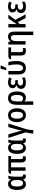

<svg xmlns="http://www.w3.org/2000/svg" viewBox="2458 -3280 1062 6018"><g transform="rotate(-90 2989.0 -271.0)"><path d="M226.6 9.8Q138.2 9.8 91.1 -60.5Q43.9 -130.9 43.9 -266.1Q43.9 -403.8 93.5 -476.8Q143.1 -549.8 235.4 -549.8Q281.7 -549.8 314.7 -528.8Q347.7 -507.8 371.6 -460H376.5Q378.9 -474.6 383.1 -489.5Q387.2 -504.4 392.6 -517.8Q397.9 -531.2 403.3 -540.5H489.3Q481.4 -517.1 474.9 -484.1Q468.3 -451.2 464.8 -412.8Q461.4 -374.5 461.4 -335V-143.6Q461.4 -110.4 470.5 -95Q479.5 -79.6 498.5 -79.6Q514.2 -79.6 527.3 -84.5V-1Q522.9 1.5 513.9 4.2Q504.9 6.8 493.9 8.3Q482.9 9.8 472.7 9.8Q431.2 9.8 406.7 -10.5Q382.3 -30.8 372.1 -74.7H366.7Q341.8 -32.2 306.6 -11.2Q271.5 9.8 226.6 9.8ZM254.4 -79.1Q279.8 -79.1 299.1 -89.1Q318.4 -99.1 330.1 -119.1Q344.2 -141.1 350.8 -177Q357.4 -212.9 357.4 -259.3V-271Q357.4 -326.7 349.6 -365Q341.8 -403.3 325.2 -424.3Q313.5 -442.4 294.9 -450.9Q276.4 -459.5 253.4 -459.5Q213.4 -459.5 188.5 -427.7Q170.9 -404.8 162.1 -364.5Q153.3 -324.2 153.3 -267.1Q153.3 -174.8 176.3 -128.9Q188.5 -103.5 207.8 -91.3Q227.1 -79.1 254.4 -79.1Z M1027.3 8.8Q965.3 8.8 935.5 -27.6Q905.8 -64 905.8 -139.6V-454.6H753.4V0H647V-454.6H552.7V-502L622.6 -540H1107.4V-454.6H1012.7V-146.5Q1012.7 -112.8 1023.7 -96.7Q1034.7 -80.6 1057.1 -80.6Q1066.4 -80.6 1077.4 -82.5Q1088.4 -84.5 1100.1 -88.4V-5.4Q1085.9 1.5 1067.4 5.1Q1048.8 8.8 1027.3 8.8Z M1357.9 9.8Q1269.5 9.8 1222.4 -60.5Q1175.3 -130.9 1175.3 -266.1Q1175.3 -403.8 1224.9 -476.8Q1274.4 -549.8 1366.7 -549.8Q1413.1 -549.8 1446 -528.8Q1479 -507.8 1502.9 -460H1507.8Q1510.3 -474.6 1514.4 -489.5Q1518.6 -504.4 1523.9 -517.8Q1529.3 -531.2 1534.7 -540.5H1620.6Q1612.8 -517.1 1606.2 -484.1Q1599.6 -451.2 1596.2 -412.8Q1592.8 -374.5 1592.8 -335V-143.6Q1592.8 -110.4 1601.8 -95Q1610.8 -79.6 1629.9 -79.6Q1645.5 -79.6 1658.7 -84.5V-1Q1654.3 1.5 1645.3 4.2Q1636.2 6.8 1625.2 8.3Q1614.3 9.8 1604 9.8Q1562.5 9.8 1538.1 -10.5Q1513.7 -30.8 1503.4 -74.7H1498Q1473.1 -32.2 1438 -11.2Q1402.8 9.8 1357.9 9.8ZM1385.7 -79.1Q1411.1 -79.1 1430.4 -89.1Q1449.7 -99.1 1461.4 -119.1Q1475.6 -141.1 1482.2 -177Q1488.8 -212.9 1488.8 -259.3V-271Q1488.8 -326.7 1481 -365Q1473.1 -403.3 1456.5 -424.3Q1444.8 -442.4 1426.3 -450.9Q1407.7 -459.5 1384.8 -459.5Q1344.7 -459.5 1319.8 -427.7Q1302.2 -404.8 1293.5 -364.5Q1284.7 -324.2 1284.7 -267.1Q1284.7 -174.8 1307.6 -128.9Q1319.8 -103.5 1339.1 -91.3Q1358.4 -79.1 1385.7 -79.1Z M1811.5 240.2Q1811.5 211.9 1816.4 172.1Q1821.3 132.3 1829.8 88.4Q1838.4 44.4 1849.6 3.9L1676.3 -540H1787.1L1860.4 -288.6Q1870.6 -252 1877.7 -225.1Q1884.8 -198.2 1890.4 -172.4Q1896 -146.5 1900.9 -111.8H1904.3Q1910.6 -151.4 1918.5 -188.5Q1926.3 -225.6 1937 -263.7L2014.6 -540H2125L1961.9 -17.1Q1949.2 25.4 1939.9 70.6Q1930.7 115.7 1925.5 159.2Q1920.4 202.6 1919.4 240.2Z M2386.2 9.8Q2341.3 9.8 2304.9 -6.6Q2268.6 -22.9 2242.7 -53.7Q2207 -89.4 2188.7 -145.5Q2170.4 -201.7 2170.4 -272.9Q2170.4 -360.4 2196.3 -422.4Q2222.2 -484.4 2270.5 -517.3Q2318.8 -550.3 2386.7 -550.3Q2455.1 -550.3 2503.4 -516.4Q2551.8 -482.4 2577.9 -419.7Q2604 -356.9 2604 -270Q2604 -182.1 2577.9 -119.6Q2551.8 -57.1 2503.2 -23.7Q2454.6 9.8 2386.2 9.8ZM2387.2 -78.6Q2426.8 -78.6 2450.4 -104.5Q2474.1 -130.4 2484.4 -174.1Q2494.6 -217.8 2494.6 -270.5Q2494.6 -325.7 2484.4 -368.7Q2474.1 -411.6 2450.7 -436.3Q2427.2 -460.9 2386.7 -460.9Q2346.2 -460.9 2322.8 -436Q2299.3 -411.1 2289.6 -367.9Q2279.8 -324.7 2279.8 -269.5Q2279.8 -216.3 2289.6 -173.1Q2299.3 -129.9 2322.8 -104.2Q2346.2 -78.6 2387.2 -78.6Z M2713.4 240.2V-279.3Q2713.4 -413.1 2766.8 -481.7Q2820.3 -550.3 2924.3 -550.3Q2992.2 -550.3 3038.3 -518.6Q3084.5 -486.8 3107.9 -425Q3131.3 -363.3 3131.3 -272Q3131.3 -133.8 3081.1 -62Q3030.8 9.8 2937.5 9.8Q2900.4 9.8 2871.1 -1.2Q2841.8 -12.2 2819.8 -31.7H2814Q2817.4 11.2 2818.8 43.2Q2820.3 75.2 2820.3 100.1V240.2ZM2913.6 -79.6Q2963.9 -79.6 2989.3 -117.7Q3005.9 -141.1 3013.9 -179.4Q3022 -217.8 3022 -270.5Q3022 -325.7 3013.7 -365.5Q3005.4 -405.3 2987.8 -426.8Q2976.6 -445.8 2959.2 -453.6Q2941.9 -461.4 2920.9 -461.4Q2873.5 -461.4 2849.6 -425.3Q2820.3 -382.8 2820.3 -283.7V-123Q2838.9 -101.1 2862.5 -90.3Q2886.2 -79.6 2913.6 -79.6Z M3410.6 9.8Q3315.9 9.8 3264.2 -31Q3212.4 -71.8 3212.4 -147Q3212.4 -200.2 3241.7 -234.6Q3271 -269 3327.1 -282.2V-287.1Q3281.2 -300.8 3257.1 -331.3Q3232.9 -361.8 3232.9 -407.2Q3232.9 -473.1 3283.4 -511.7Q3334 -550.3 3419.4 -550.3Q3460.9 -550.3 3497.8 -541.5Q3534.7 -532.7 3572.8 -513.2L3534.7 -435.1Q3506.3 -451.2 3479.2 -458.5Q3452.1 -465.8 3423.3 -465.8Q3378.9 -465.8 3356.7 -448.2Q3334.5 -430.7 3334.5 -397.5Q3334.5 -356 3365.7 -337.4Q3378.9 -329.6 3397.7 -326.2Q3416.5 -322.8 3441.4 -322.8H3485.8V-243.7H3432.1Q3388.2 -243.7 3362.3 -231Q3340.3 -221.2 3329.8 -202.6Q3319.3 -184.1 3319.3 -157.2Q3319.3 -118.2 3348.4 -97.7Q3377.4 -77.1 3426.3 -77.1Q3449.7 -77.1 3472.7 -81.1Q3495.6 -85 3519.3 -93.5Q3543 -102.1 3567.9 -114.7V-25.4Q3536.1 -8.3 3497.1 0.7Q3458 9.8 3410.6 9.8Z M3865.7 8.8Q3796.4 8.8 3752 -17.8Q3707.5 -44.4 3685.5 -100.6Q3665 -152.8 3665 -237.8V-540H3772V-233.9Q3772 -187.5 3780.3 -152.8Q3788.6 -118.2 3809.3 -99.1Q3830.1 -80.1 3867.2 -80.1Q3913.6 -80.1 3937.5 -115.2Q3958 -138.7 3968.3 -182.6Q3978.5 -226.6 3978.5 -286.1Q3978.5 -351.1 3971.2 -410.6Q3963.9 -470.2 3947.3 -540H4054.2Q4062.5 -502.9 4068.6 -471.7Q4074.7 -440.4 4078.4 -411.1Q4082 -381.8 4083.7 -350.8Q4085.4 -319.8 4085.4 -282.7Q4085.4 -138.2 4030.5 -64.7Q3975.6 8.8 3865.7 8.8ZM3800.3 -605.5V-618.2Q3808.1 -640.1 3815.9 -668.9Q3823.7 -697.8 3830.3 -727.5Q3836.9 -757.3 3840.8 -782.2H3945.8V-771.5Q3937.5 -748.5 3924.6 -720.7Q3911.6 -692.9 3896.5 -663.6Q3881.3 -634.3 3863.8 -605.5Z M4400.4 9.8Q4325.7 9.8 4291 -32Q4256.3 -73.7 4256.3 -159.7V-454.6H4143.1V-501.5L4211.9 -540H4512.7V-454.6H4363.8V-163.1Q4363.8 -121.1 4379.2 -99.9Q4394.5 -78.6 4426.3 -78.6Q4458.5 -78.6 4493.2 -91.8V-8.8Q4476.6 0 4452.4 4.9Q4428.2 9.8 4400.4 9.8Z M4899.9 240.2V-335.4Q4899.9 -397.9 4880.1 -429.2Q4860.4 -460.4 4818.4 -460.4Q4787.1 -460.4 4765.6 -448.2Q4744.1 -436 4731 -410.2Q4719.7 -387.7 4714.4 -353Q4709 -318.4 4709 -270.5V0H4602.1V-540H4686.5L4699.7 -468.8H4706.5Q4727.1 -508.8 4764.2 -529.5Q4801.3 -550.3 4845.7 -550.3Q4926.8 -550.3 4966.8 -501.5Q5006.8 -452.6 5006.8 -356.4V240.2Z M5136.7 0V-540H5243.7V-393.1Q5243.7 -363.3 5242.4 -334Q5241.2 -304.7 5238.8 -275.9H5241.7Q5250.5 -291 5257.3 -302.2Q5264.2 -313.5 5271.2 -324.2Q5278.3 -335 5287.1 -347.7L5420.4 -540H5536.6L5377.4 -319.3L5547.9 0H5432.1L5305.2 -244.6L5243.7 -185.1V0Z M5785.6 9.8Q5690.9 9.8 5639.2 -31Q5587.4 -71.8 5587.4 -147Q5587.4 -200.2 5616.7 -234.6Q5646 -269 5702.1 -282.2V-287.1Q5656.2 -300.8 5632.1 -331.3Q5607.9 -361.8 5607.9 -407.2Q5607.9 -473.1 5658.4 -511.7Q5709 -550.3 5794.4 -550.3Q5835.9 -550.3 5872.8 -541.5Q5909.7 -532.7 5947.8 -513.2L5909.7 -435.1Q5881.3 -451.2 5854.2 -458.5Q5827.1 -465.8 5798.3 -465.8Q5753.9 -465.8 5731.7 -448.2Q5709.5 -430.7 5709.5 -397.5Q5709.5 -356 5740.7 -337.4Q5753.9 -329.6 5772.7 -326.2Q5791.5 -322.8 5816.4 -322.8H5860.8V-243.7H5807.1Q5763.2 -243.7 5737.3 -231Q5715.3 -221.2 5704.8 -202.6Q5694.3 -184.1 5694.3 -157.2Q5694.3 -118.2 5723.4 -97.7Q5752.4 -77.1 5801.3 -77.1Q5824.7 -77.1 5847.7 -81.1Q5870.6 -85 5894.3 -93.5Q5918 -102.1 5942.9 -114.7V-25.4Q5911.1 -8.3 5872.1 0.7Q5833 9.8 5785.6 9.8Z"/></g></svg>

Font: Open Sans
Style: Regular
Weight: 600
Width: 3
Foundry: Ascender Corporation
Version: Version 1.000